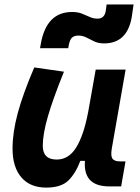

<svg xmlns="http://www.w3.org/2000/svg" viewBox="-20 -829 626 859"><path d="M187 10.3Q114.7 10.3 75.4 -35.6Q36.1 -81.5 36.1 -164.6Q36.1 -235.8 59.1 -321.8Q82 -407.7 133.3 -527.3L266.1 -508.3Q216.8 -386.2 194.1 -307.6Q171.4 -229 171.4 -176.8Q171.4 -115.2 233.4 -115.2Q287.6 -115.2 321 -169.4Q354.5 -223.6 374 -325.7V-325.2L408.2 -517.6H542L480.5 -166.5Q478 -152.3 478 -142.1Q478 -127 482.9 -119.6Q491.2 -106.9 518.1 -106.9H541.5L522 4.9H468.8Q359.4 4.9 359.4 -94.2Q359.4 -101.6 359.9 -109.4H339.4Q318.4 -53.2 285.9 -21.5Q253.4 10.3 187 10.3ZM159.2 -613.3 162.6 -632.8Q187.5 -775.4 302.7 -775.4Q328.1 -775.4 346.2 -768.1Q364.3 -760.7 380.9 -753.4Q397 -745.6 416.5 -745.6Q447.3 -745.6 453.1 -779.8L457 -809.1H577.6L569.3 -752Q548.8 -634.8 445.8 -634.8Q420.9 -634.8 402.1 -643.6Q383.3 -652.3 366.7 -661.1Q349.6 -669.9 330.6 -669.9Q312.5 -669.9 302.5 -660.9Q292.5 -651.9 288.1 -628.9L285.2 -613.3Z"/></svg>

Font: CaskaydiaCove NF
Style: Bold Italic
Weight: 700
Italic angle: -10°
Designer: Aaron Bell
Foundry: Saja Typeworks
Version: Version 2111.001; VTT 6.35;Nerd Fonts 3.2.1